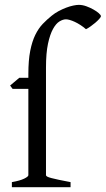

<svg xmlns="http://www.w3.org/2000/svg" viewBox="-20 -777 439 797"><path d="M398.9 -710Q398.9 -706.1 391.8 -698.2Q384.8 -690.4 375 -682.1Q365.2 -673.8 354.7 -666.5Q344.2 -659.2 336.9 -655.8Q325.2 -666 313.2 -673.6Q301.3 -681.2 290.3 -686.3Q279.3 -691.4 269.8 -694.1Q260.3 -696.8 253.9 -696.8Q241.2 -696.8 226.8 -688Q212.4 -679.2 200 -656.7Q187.5 -634.3 179.2 -595.5Q170.9 -556.6 170.9 -496.1V-49.8Q170.9 -46.9 176 -43.9Q181.2 -41 193.4 -37.8Q205.6 -34.7 224.9 -30.5Q244.1 -26.4 272.9 -21V0H29.3V-21Q63 -26.9 80.3 -35.4Q97.7 -43.9 97.7 -49.8V-408.2H32.2L22 -421.9L60.1 -454.1H97.7V-469.2Q97.7 -526.9 105.5 -566.2Q113.3 -605.5 126.7 -632.6Q140.1 -659.7 157.7 -678Q175.3 -696.3 194.8 -711.9Q208 -722.7 223.6 -731Q239.3 -739.3 254.6 -745.1Q270 -751 283.9 -753.9Q297.9 -756.8 307.1 -756.8Q322.3 -756.8 338.4 -751Q354.5 -745.1 367.9 -737.5Q381.3 -730 390.1 -722.2Q398.9 -714.4 398.9 -710Z"/></svg>

Font: Akkhara
Style: Regular
Weight: 400
Designer: J. Victor Gaultney
Version: Version 1.00 June 13, 2006, initial release